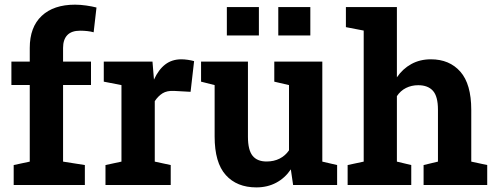

<svg xmlns="http://www.w3.org/2000/svg" viewBox="-20 -792 2121 822"><path d="M38.6 0V-85.4L107.4 -100.1V-428.2H28.8V-528.3H107.4V-586.9Q107.4 -675.8 158.4 -723.9Q209.5 -772 301.3 -772Q324.2 -772 349.6 -768.3Q375 -764.6 393.1 -759.8L380.9 -653.8Q369.1 -657.2 354 -658.9Q338.9 -660.6 323.2 -660.6Q286.1 -660.6 268.1 -641.6Q250 -622.6 250 -586.9V-528.3H369.6V-428.2H250V-100.1L343.3 -85.4V0Z M431.6 0V-85.4L500 -100.1V-427.7L424.3 -442.4V-528.3H632.8L638.2 -462.9L639.2 -451.2Q658.7 -494.1 687.5 -516.1Q716.3 -538.1 756.3 -538.1Q769 -538.1 784.2 -535.9Q799.3 -533.7 811 -530.3L795.9 -398.9L725.1 -402.8Q694.8 -404.3 676 -392.6Q657.2 -380.9 642.6 -358.9V-100.1L710.9 -85.4V0Z M1077.6 10.3Q994.1 10.3 946.5 -42.7Q898.9 -95.7 898.9 -207.5V-427.7L840.8 -442.4V-528.3H898.9H1041.5V-206.5Q1041.5 -149.9 1061.3 -125.2Q1081.1 -100.6 1121.1 -100.6Q1152.8 -100.6 1177.2 -113Q1201.7 -125.5 1217.3 -148.4V-427.7L1154.3 -442.4V-528.3H1217.3H1359.9V-100.1L1423.3 -85.4V0H1234.9L1225.1 -66.9Q1200.2 -29.8 1162.6 -9.8Q1125 10.3 1077.6 10.3ZM1171.4 -640.1V-761.7H1308.6V-640.1ZM951.2 -640.1V-761.7H1088.4V-640.1Z M1468.3 0V-85.4L1537.1 -100.1V-661.1L1460.9 -675.8V-761.7H1679.2V-460.9Q1704.1 -497.6 1741 -517.8Q1777.8 -538.1 1824.7 -538.1Q1904.3 -538.1 1950.9 -485.1Q1997.6 -432.1 1997.6 -321.3V-100.1L2065.9 -85.4V0H1793.5V-85.4L1855 -100.1V-322.3Q1855 -379.4 1833.5 -403.3Q1812 -427.2 1770.5 -427.2Q1741.7 -427.2 1718 -415.3Q1694.3 -403.3 1679.2 -380.4V-100.1L1740.7 -85.4V0Z"/></svg>

Font: Robotiche
Style: Bold
Weight: 700
Designer: Google
Version: Version 2.001